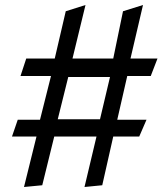

<svg xmlns="http://www.w3.org/2000/svg" viewBox="-20 -746 650 768"><path d="M126 -200H28L51 -267H140L184 -442H62L85 -512H199L243 -701L322 -726L270 -512H433L472 -701L552 -726L502 -512H610L583 -442H489L449 -267H566L537 -200H433L389 -5L318 2L366 -200H197L149 -5L76 2ZM380 -269 420 -438H253L211 -269Z"/></svg>

Font: Wittgenstein
Style: Regular
Weight: 400
Designer: Jörg Drees
Foundry: Jörg Drees
Version: Version 1.003;Glyphs 3.1.2 (3151)